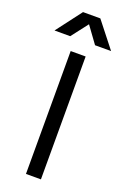

<svg xmlns="http://www.w3.org/2000/svg" viewBox="-210 -926 639 978"><g transform="rotate(20 109.5 -437.0)"><path d="M262.7 -736.3H175.8L110.4 -826.2L41 -736.3H-43.9L60.5 -874H154.3ZM150.4 -666V0H69.3V-666Z"/></g></svg>

Font: BF_TEXT
Style: Regular
Weight: 400
Foundry: EA DICE
Version: Version 1.404